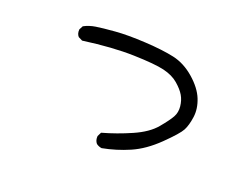

<svg xmlns="http://www.w3.org/2000/svg" viewBox="-87 -774 1175 899"><g transform="rotate(20 500.0 -325.0)"><path d="M479 -57Q464 -59 452 -68Q440 -82 442 -104L452 -124Q524 -144 594.5 -175Q665 -206 700 -248Q735 -290 748 -313.5Q761 -337 758 -366.5Q755 -396 741.5 -419Q728 -442 699.5 -466.5Q671 -491 625 -502Q579 -513 473 -516Q367 -519 221 -499L201 -509Q189 -522 191 -544L201 -563Q227 -577 258.5 -582Q290 -587 352 -592Q414 -597 502.5 -592Q591 -587 647.5 -574.5Q704 -562 753.5 -519Q803 -476 821.5 -430Q840 -384 834 -341Q828 -298 814.5 -272.5Q801 -247 739 -186.5Q677 -126 612.5 -98Q548 -70 479 -57Z"/></g></svg>

Font: Kosefont JP
Style: Regular
Weight: 400
Designer: Nozomi Seto 瀬戸のぞみ
Version: Version 3.00;June 19, 2020